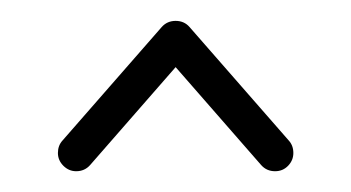

<svg xmlns="http://www.w3.org/2000/svg" viewBox="-20 -538 335 183"><path d="M147.4 -518.1Q154.8 -518.1 159.8 -513.1Q164.8 -508.1 164.8 -500.7Q164.8 -494.1 160.4 -488.9L65.9 -380.7Q60.7 -374.8 52.6 -374.8Q45.6 -374.8 40.4 -380Q35.2 -385.2 35.2 -392.2Q35.2 -399.3 39.6 -404.1L134.1 -512.2Q139.3 -518.1 147.4 -518.1ZM130 -500.7Q130 -508.1 135.2 -513.1Q140.4 -518.1 147.4 -518.1Q155.6 -518.1 160.7 -512.2L255.2 -404.1Q259.6 -399.3 259.6 -392.2Q259.6 -385.2 254.6 -380Q249.6 -374.8 242.2 -374.8Q234.1 -374.8 228.9 -380.7L134.4 -488.9Q130 -494.1 130 -500.7Z"/></svg>

Font: 26F Galaxy Sans Light
Style: Regular
Weight: 300
Designer: C₂₉H₂₅N₃O₅
Version: Version 1.100